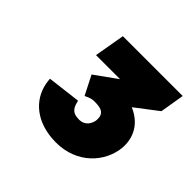

<svg xmlns="http://www.w3.org/2000/svg" viewBox="-105 -805 581 581"><g transform="rotate(45 185.5 -514.5)"><path d="M180 -330C277 -321 339 -382 351 -449C359 -494 343 -543 286 -567L358 -622L371 -700H115L98 -602H201L130 -551L161 -490C179 -499 187 -501 208 -499C232 -497 241 -485 238 -461C233 -438 217 -425 193 -428C175 -429 164 -438 159 -459L157 -466L50 -453L51 -443C58 -384 103 -337 180 -330Z"/></g></svg>

Font: Fixel Display ExtraBold
Style: Italic
Weight: 800
Italic angle: -10°
Designer: AlfaBravo + MacPaw
Foundry: Kyrylo Tkachov, Marchela Mozhyna, Serhii Makarenko, Maria Weinstein, Zakhar Kryvoshyya
Version: Version 1.210;Glyphs 3.2 (3217)